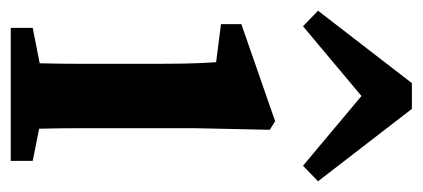

<svg xmlns="http://www.w3.org/2000/svg" viewBox="-235 -553 788 358"><g transform="rotate(90 159.0 -374.0)"><path d="M32 0V-41L98 -54Q99 -91 99 -134.5Q99 -178 99 -210V-257Q99 -298 98.5 -325.5Q98 -353 96 -383L25 -392V-430L206 -493L222 -483L219 -342V-210Q219 -177 219 -134Q219 -91 220 -53L280 -41V0ZM289 -545 159 -654 29 -545 0 -573 135 -748H183L318 -573Z"/></g></svg>

Font: Source Serif Pro Semibold
Style: Regular
Weight: 600
Designer: Frank Grießhammer
Foundry: Adobe Systems Incorporated
Version: Version 3.000;hotconv 1.0.109;makeotfexe 2.5.65596